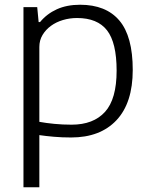

<svg xmlns="http://www.w3.org/2000/svg" viewBox="-20 -570 631 810"><path d="M282 -44Q374 -44 423 -98Q472 -152 472 -272Q472 -390 431.5 -442Q391 -494 305 -494Q274 -494 245.5 -485.5Q217 -477 195 -461Q173 -445 159.5 -422.5Q146 -400 146 -372V-56Q173 -51 208.5 -47.5Q244 -44 282 -44ZM79 -540H137L143 -477H149Q178 -512 220 -531Q262 -550 318 -550Q427 -550 483.5 -483.5Q540 -417 540 -275Q540 -136 471.5 -63Q403 10 280 10Q242 10 207.5 7Q173 4 146 0V220H79Z"/></svg>

Font: EncodeSans
Style: Light
Weight: 300
Designer: Pablo Impallari, Andres Torresi
Foundry: Pablo Impallari, Andres Torresi
Version: Version 1.000; ttfautohint (v1.4.1)